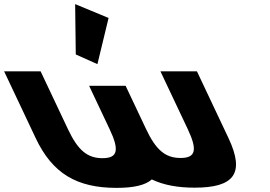

<svg xmlns="http://www.w3.org/2000/svg" viewBox="-205 -896 1310 931"><path d="M162.4 -632 267.4 -585 321.5 -808.9 159.4 -876.1ZM-8 -550H-185L-31.8 -226C49.5 -54 168.1 15 360.1 15C442.6 15 499.4 2.3 531.1 -25.9C588.9 1.6 657.1 14 738.6 14C930.6 14 984 -55 902.7 -227L750 -550H573L705.4 -270C753.1 -169 744.5 -130 670.5 -130C596.5 -130 551.1 -169 503.4 -270L404.1 -480H227.1L326.8 -269C374.6 -168 366 -129 292 -129C218 -129 172.6 -168 124.8 -269Z"/></svg>

Font: Hussar
Style: BdOpOblFive
Weight: 700
Foundry: Cannot Into Space Fonts
Version: Version 2.00